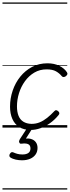

<svg xmlns="http://www.w3.org/2000/svg" viewBox="-20 -1030 564 1550"><path d="M228 19Q172 19 135 -4.5Q98 -28 79.5 -70.5Q61 -113 61 -169Q61 -236 82.5 -299Q104 -362 144 -411.5Q184 -461 239.5 -490Q295 -519 363 -519Q418 -519 459 -498.5Q500 -478 520 -447Q526 -438 524 -431Q522 -424 512 -415Q502 -408 493 -408Q484 -408 478 -416Q459 -439 431.5 -454.5Q404 -470 356 -470Q301 -470 257 -444Q213 -418 181.5 -374.5Q150 -331 133.5 -278Q117 -225 117 -171Q117 -127 129.5 -95.5Q142 -64 168.5 -47.5Q195 -31 234 -30Q270 -30 300.5 -42.5Q331 -55 360.5 -78.5Q390 -102 419 -133Q427 -142 435.5 -140Q444 -138 451 -131Q458 -125 459 -117Q460 -109 452 -100Q420 -61 382 -34.5Q344 -8 305 5.5Q266 19 228 19ZM157 264Q133 264 107 258.5Q81 253 62 240Q55 234 55.5 225.5Q56 217 61 210Q67 201 73 199Q79 197 87 200Q102 207 120 212Q138 217 161 217Q192 217 209 205Q226 193 226 168Q226 143 208 134Q190 125 154 130Q146 131 142 128.5Q138 126 136 121Q133 114 134 108.5Q135 103 140 94L204 -4H248L177 108L162 94Q201 84 227.5 91Q254 98 268.5 117Q283 136 283 164Q283 195 267 217.5Q251 240 223 252Q195 264 157 264ZM0 490H523V500H0ZM0 -20H523V0H0ZM0 -505H523V-500H0ZM0 -1010H523V-1000H0Z"/></svg>

Font: Playwrite AU VIC Guides
Style: Regular
Weight: 400
Designer: Veronika Burian, José Scaglione
Foundry: TypeTogether
Version: Version 1.003